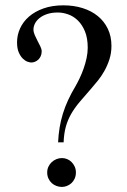

<svg xmlns="http://www.w3.org/2000/svg" viewBox="-20 -698 484 731"><path d="M269 -41.5Q269 -28.3 264.2 -17.8Q259.3 -7.3 251.7 -0.5Q244.1 6.3 234.6 10Q225.1 13.7 215.8 13.7Q205.1 13.7 195.1 10Q185.1 6.3 177.2 -0.7Q169.4 -7.8 164.6 -18.1Q159.7 -28.3 159.7 -41.5Q159.7 -53.2 164.3 -63.2Q168.9 -73.2 176.8 -80.6Q184.6 -87.9 194.6 -92Q204.6 -96.2 215.8 -96.2Q226.1 -96.2 235.6 -92.3Q245.1 -88.4 252.4 -81.1Q259.8 -73.7 264.4 -63.7Q269 -53.7 269 -41.5ZM404.3 -523.4Q404.3 -495.6 396.5 -471.7Q388.7 -447.8 377.2 -427.5Q365.7 -407.2 352.5 -390.9Q339.4 -374.5 328.1 -361.8Q302.2 -332.5 283 -309.6Q263.7 -286.6 250.7 -263.9Q237.8 -241.2 230.7 -215.8Q223.6 -190.4 222.2 -156.2H201.2Q202.6 -185.5 207 -212.4Q211.4 -239.3 219.5 -265.4Q227.5 -291.5 239.5 -317.4Q251.5 -343.3 267.6 -370.1Q274.9 -382.8 283.2 -400.1Q291.5 -417.5 298.3 -436.8Q305.2 -456.1 309.6 -476.6Q314 -497.1 314 -516.1Q314 -552.7 303.5 -578.4Q293 -604 276.4 -620.1Q259.8 -636.2 239.5 -643.3Q219.2 -650.4 200.2 -650.4Q176.8 -650.4 159.4 -644.5Q142.1 -638.7 130.4 -629.2Q118.7 -619.6 113 -608.2Q107.4 -596.7 107.4 -585.9Q107.4 -575.7 112.3 -564.5Q117.2 -553.2 123 -542.2Q128.9 -531.2 133.8 -521Q138.7 -510.7 138.7 -502.4Q138.7 -492.2 135 -484.1Q131.3 -476.1 125.5 -470.7Q119.6 -465.3 112.5 -462.6Q105.5 -460 99.1 -460Q93.8 -460 84.7 -463.1Q75.7 -466.3 66.9 -474.9Q58.1 -483.4 51.5 -498.3Q44.9 -513.2 44.9 -537.1Q44.9 -564.5 56.4 -589.8Q67.9 -615.2 90.3 -634.8Q112.8 -654.3 145.8 -666Q178.7 -677.7 221.2 -677.7Q260.7 -677.7 294.4 -667.2Q328.1 -656.7 352.5 -636.7Q377 -616.7 390.6 -588.1Q404.3 -559.6 404.3 -523.4Z"/></svg>

Font: Doulos SIL Eur
Style: Regular
Weight: 400
Designer: Walt Agee, Victor Gaultney, Peter Martin, Debbi Hosken, Becca Hirsbrunner
Foundry: SIL International
Version: Version 5.000